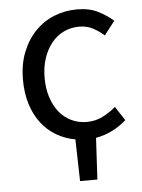

<svg xmlns="http://www.w3.org/2000/svg" viewBox="-50 -538 556 751"><g transform="rotate(-5 228.0 -163.0)"><path d="M234 172 230 8Q190 1 156 -19Q122 -39 97.5 -71Q73 -103 59.5 -146Q46 -189 46 -242Q46 -303 65 -350.5Q84 -398 116 -431Q148 -464 190.5 -481Q233 -498 280 -498Q328 -498 362 -481Q396 -464 422 -441L380 -387Q359 -406 335.5 -418Q312 -430 283 -430Q250 -430 222 -416.5Q194 -403 174 -378Q154 -353 142.5 -318.5Q131 -284 131 -242Q131 -200 142 -166Q153 -132 172.5 -107.5Q192 -83 220 -69.5Q248 -56 281 -56Q315 -56 343.5 -70.5Q372 -85 395 -105L431 -50Q378 -3 311 9L302 172Z"/></g></svg>

Font: Giro Regular
Style: Regular
Weight: 400
Designer: Paul D. Hunt
Foundry: Adobe Systems Incorporated
Version: Version 1.000;PS 1.0;hotconv 1.0.88;makeotf.lib2.5.647800